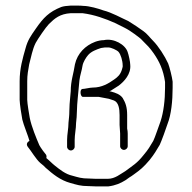

<svg xmlns="http://www.w3.org/2000/svg" viewBox="-20 -680 685 684"><path d="M145 -117C146.3 -121 146 -125 144 -129L133 -143C126.3 -152.3 122 -159 120 -163C109.5 -187.5 92.2 -228.9 86 -260C84.3 -268.3 77 -313 77 -324V-391C77 -413 80.3 -430.6 84 -451C91.2 -477.3 95.2 -503.4 107 -527C114.7 -541.3 143.2 -583.2 154 -594C174.6 -614.6 193.7 -630.7 232 -633H274C316.2 -627.7 356 -613.1 390 -598L424 -581C435.1 -575.5 449.2 -566.3 459 -559L475 -547C479.7 -543.7 484.3 -539.3 489 -534C503.8 -519.2 513.2 -510.6 527.5 -490C547.6 -461.1 561.8 -431.3 568 -388V-367C568 -323.7 562.6 -279.9 552 -248C548.1 -238.3 531.2 -187.4 526 -178C513.9 -157.8 509.3 -148.7 491 -127C468.2 -98.1 453 -90.3 426 -70C408.6 -60.1 390.1 -43 364 -43H321C315.7 -43 307.7 -43.3 297 -44C269.5 -44 259.3 -48.2 238 -54C212.6 -59.7 193.6 -75.7 176 -89.5C164.3 -98.7 158.2 -106.2 145 -117ZM85 -178C76.3 -173.7 72.7 -165.6 79 -157C91.3 -142.3 108 -112.7 124 -99C132.7 -92.3 139 -86.7 143 -82C168 -60.1 194.4 -38 231 -28C253.8 -21.8 266.5 -17 295 -17C306.3 -16.3 315 -16 321 -16H366C391 -19.1 409.5 -27.1 427 -38L441 -48C445.7 -50.7 450.7 -54 456 -58C480.1 -75.2 491 -84.1 513 -110C530.5 -131.9 536.8 -143.7 549 -164C554.4 -174.8 573 -225.7 577 -239C589.9 -271.1 595 -321 595 -367.5V-389C593.5 -403.7 583.8 -442.4 579 -454C567.4 -479.5 544.5 -515.5 525 -535C513 -547 504.4 -559.6 491 -569C474.8 -581.1 454.7 -594 437 -605C411.4 -616.4 378.8 -635.3 348 -643C331.5 -649.2 297.2 -659 277 -659C271 -659.7 265 -660 259 -660H231C217 -659.3 206 -657.7 198 -655C154.7 -637.7 134.6 -616.9 108 -578.5C89.4 -551.7 78.8 -537.2 71 -508C60.7 -471.9 50 -435.7 50 -391V-324C50 -312.4 57.1 -264.5 59.5 -254C63.5 -236.2 81.1 -193.6 85 -178ZM246 -157V-181C246 -200.6 251 -221.7 251 -242C252.4 -255 254 -269.1 254 -284C254 -291.3 254.3 -299 255 -307L257 -331C258.8 -353 260.8 -373.9 263 -394C265 -411.9 271.6 -429 274 -446C276.1 -458.7 286.4 -475.4 294 -484C305.6 -497.2 323.2 -503.4 340 -509L354 -511H366C376 -511 396.4 -501.5 402 -495.5C410.2 -486.6 417 -463.5 417 -447C417.7 -444.3 416.7 -439 414 -431C408.4 -414.1 400.1 -406.2 387 -397C366.8 -382.9 343.3 -368 310 -368C299.8 -368 281.5 -363 273 -363C262.9 -360.5 266.5 -335 275 -335H331C340 -333.2 358 -330 368 -328L386 -322C402.4 -315.4 406 -292.8 406 -270V-235C406 -226.1 408 -213.1 408 -204V-159C408 -152.1 414.5 -146 421.5 -146C428.5 -146 435 -152.1 435 -159V-204C435 -210 434.3 -216 433 -222V-270C433 -297.8 427.5 -313.4 417 -331C407.5 -344 392.4 -349.3 375 -354C374.3 -354 372.7 -354.3 370 -355C374 -356.3 377.7 -358.3 381 -361L403 -375C422.2 -389.4 447.3 -416.2 444 -449C444 -460 438.1 -485.6 435 -494C426.9 -521 385.4 -544.9 350 -537C339.6 -537 328 -534.4 319 -531C284.3 -518 255.7 -490 247 -451C242.5 -419.2 232 -392.5 232 -355L230 -333C228.6 -316.7 227 -301.2 227 -284C227 -276.7 226.7 -269.7 226 -263L224 -243C224 -221.7 219 -201.4 219 -181V-157C219 -150.1 225.5 -144 232.5 -144C239.5 -144 246 -150.1 246 -157Z"/></svg>

Font: Take Off
Style: Regular, Eh
Weight: 400
Foundry: Cannot Into Space Fonts
Version: Version 0.89